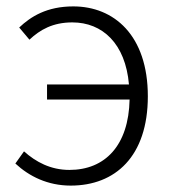

<svg xmlns="http://www.w3.org/2000/svg" viewBox="-20 -567 539 600"><path d="M127 -256H385C382 -112 308 -36 197 -36C138 -36 92 -61 55 -94L28 -56C71 -16 129 13 201 13C340 13 442 -78 442 -266C442 -457 336 -547 209 -547C126 -547 76 -515 40 -481L72 -443C105 -474 145 -497 206 -497C300 -497 372 -431 383 -303H127Z"/></svg>

Font: Noto Sans CJK SC Light
Style: Regular
Weight: 300
Designer: Ryoko NISHIZUKA 西塚涼子 (kana, bopomofo & ideographs); Paul D. Hunt (Latin, Greek & Cyrillic); Sandoll Communications 산돌커뮤니
Foundry: Adobe
Version: Version 2.004;hotconv 1.0.118;makeotfexe 2.5.65603